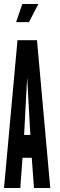

<svg xmlns="http://www.w3.org/2000/svg" viewBox="-23 -935 297 955"><path d="M-3 0H78L89 -150H135L146 0H227L161 -735H64ZM97 -264 111.5 -541V-544.5H112.5V-541L128 -264ZM57 -825H121L168 -915H88Z"/></svg>

Font: League Gothic Condensed
Style: Regular
Weight: 400
Width: 3
Designer: The League of Moveable Type
Version: Version 1.600; ttfautohint (v1.8.3)